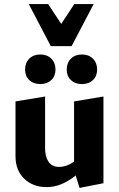

<svg xmlns="http://www.w3.org/2000/svg" viewBox="-20 -909 583 941"><path d="M207 8Q142 8 99 -33Q56 -74 56 -143V-412L201 -436V-182Q201 -141 218 -116Q235 -91 270 -91Q287 -91 305 -97Q323 -103 339 -114.5Q355 -126 366 -142L403 -101Q375 -67 343.5 -43Q312 -19 278.5 -5.5Q245 8 207 8ZM370 12 343 -74V-412L487 -436V-11ZM178 -497Q144 -497 123.5 -516.5Q103 -536 103 -568Q103 -601 123.5 -621.5Q144 -642 178 -642Q211 -642 231.5 -621.5Q252 -601 252 -568Q252 -536 231.5 -516.5Q211 -497 178 -497ZM382 -497Q348 -497 327.5 -516.5Q307 -536 307 -568Q307 -601 327.5 -621.5Q348 -642 382 -642Q415 -642 435.5 -621.5Q456 -601 456 -568Q456 -536 435.5 -516.5Q415 -497 382 -497ZM229 -683 256 -755 344 -889H439L331 -683ZM229 -683 121 -889H216L305 -754L331 -683Z"/></svg>

Font: Ysabeau Infant ExtraBold
Style: Regular
Weight: 800
Designer: Christian Thalmann (Catharsis Fonts)
Version: Version 2.001;gftools[0.9.30]; featfreeze: ss01,ss02,lnum